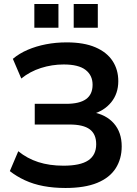

<svg xmlns="http://www.w3.org/2000/svg" viewBox="-20 -926 682 956"><path d="M306 10Q247 10 196.5 0.5Q146 -9 104 -28.5Q62 -48 29 -74L71 -173Q115 -137 170.5 -119Q226 -101 296 -101Q380 -101 419.5 -127.5Q459 -154 459 -208Q459 -258 427 -282Q395 -306 326 -306H153V-409H309Q376 -409 408.5 -432.5Q441 -456 441 -504Q441 -551 406 -578Q371 -605 297 -605Q239 -605 184 -587.5Q129 -570 86 -535L44 -633Q76 -660 118 -678Q160 -696 209 -705.5Q258 -715 312 -715Q398 -715 455 -690.5Q512 -666 540.5 -622.5Q569 -579 569 -522Q569 -460 533.5 -416.5Q498 -373 438 -357V-368Q508 -356 547 -311.5Q586 -267 586 -197Q586 -135 556 -88Q526 -41 464 -15.5Q402 10 306 10ZM347 -788V-906H467V-788ZM151 -788V-906H271V-788Z"/></svg>

Font: Nunito Sans 11pt
Style: Bold
Weight: 700
Version: Version 3.101;gftools[0.9.27]